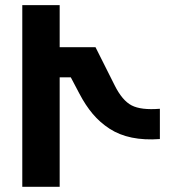

<svg xmlns="http://www.w3.org/2000/svg" viewBox="-20 -720 671 740"><path d="M65.9 0V-700.2H210V-538.1H348.1L421.9 -391.1Q451.2 -332.5 487.5 -313.7Q523.9 -294.9 596.2 -300.8V-184.1Q536.6 -179.7 488 -189.7Q439.5 -199.7 402.3 -223.9Q365.2 -248 337.4 -281Q309.6 -314 286.1 -358.9L252.9 -421.9H210V0Z"/></svg>

Font: LT Superior
Style: Bold
Weight: 400
Designer: Daniel Lyons
Foundry: LyonsType
Version: Version 1.000